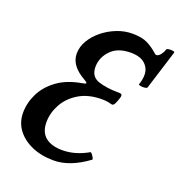

<svg xmlns="http://www.w3.org/2000/svg" viewBox="-123 -768 833 884"><g transform="rotate(20 293.5 -325.5)"><path d="M235 11Q174 11 127.5 -9.5Q81 -30 54.5 -65.5Q28 -101 28 -148Q28 -196 50.5 -242Q73 -288 119.5 -322Q166 -356 236 -368Q255 -371 255.5 -375Q256 -379 240 -388Q167 -429 167 -488Q167 -522 185.5 -553Q204 -584 234.5 -608.5Q265 -633 302 -647.5Q339 -662 377 -662Q424 -662 452 -648Q480 -634 505 -611Q509 -607 514 -607Q524 -607 534 -620Q544 -633 547 -645Q548 -650 558 -651.5Q568 -653 578 -651.5Q588 -650 587 -645L527 -453Q526 -449 515 -447.5Q504 -446 494 -448Q484 -450 485 -454Q494 -478 494 -502Q494 -534 470.5 -555.5Q447 -577 400 -577Q337 -577 303 -541.5Q269 -506 269 -460Q269 -413 309 -399Q349 -385 413 -385Q426 -385 426.5 -376.5Q427 -368 420 -351Q414 -334 409 -327.5Q404 -321 394 -324Q373 -330 349 -330Q283 -330 237 -302.5Q191 -275 167.5 -232Q144 -189 144 -144Q144 -95 173.5 -71Q203 -47 256 -47Q319 -47 382 -83Q385 -84 390.5 -77Q396 -70 400 -62.5Q404 -55 401 -53Q314 11 235 11Z"/></g></svg>

Font: Junicode SmExp
Style: Bold Italic
Weight: 700
Width: 6
Italic angle: -11°
Designer: Peter S. Baker
Version: Version 2.205; ttfautohint (v1.8.4)